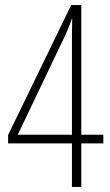

<svg xmlns="http://www.w3.org/2000/svg" viewBox="-20 -738 436 758"><path d="M388 -172H301V0H264V-172H12V-205L261 -718H301V-206H388ZM264 -206V-593Q264 -631 265 -664H264Q255 -638 244 -613Q233 -588 222 -566L50 -206Z"/></svg>

Font: Noto Sans Arabic UI XCn XLt
Style: Regular
Weight: 200
Width: 2
Designer: Monotype Design Team, Nadine Chahine and Nizar Qandah
Foundry: Monotype Imaging Inc.
Version: Version 2.010; ttfautohint (v1.8.4.7-5d5b)